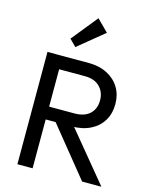

<svg xmlns="http://www.w3.org/2000/svg" viewBox="-139 -1057 908 1146"><g transform="rotate(15 315.0 -483.5)"><path d="M145 -302V-381H333Q394 -381 427 -412Q460 -443 460 -496Q460 -546 427.5 -579Q395 -612 334 -612H145V-694H337Q403 -694 452 -668.5Q501 -643 527.5 -599Q554 -555 554 -498Q554 -439 527.5 -395Q501 -351 452 -326.5Q403 -302 337 -302ZM82 0V-694H176V0ZM482 0 230 -311 319 -342 601 0ZM235 -765 194 -806 324 -967 395 -896Z"/></g></svg>

Font: Outfit Thin
Style: Regular
Weight: 400
Version: Version 1.100;gftools[0.9.27]